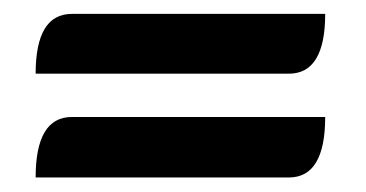

<svg xmlns="http://www.w3.org/2000/svg" viewBox="-20 -481 516 271"><path d="M387.7 -377H30.3Q30.3 -461.4 81.5 -461.4H439Q439 -377 387.7 -377ZM387.7 -230.5H30.3Q30.3 -315.9 81.5 -315.9H439Q439 -230.5 387.7 -230.5Z"/></svg>

Font: Bainsley
Style: Bold
Weight: 700
Designer: Paul James MIller
Foundry: High-Logic / Made with FontCreator
Version: Version 1.411;March 28, 2021;FontCreator 13.0.0.2683 64-bit